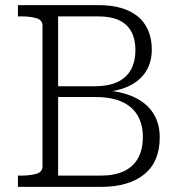

<svg xmlns="http://www.w3.org/2000/svg" viewBox="-20 -730 703 750"><path d="M365 -710Q414 -710 452.5 -699Q491 -688 518 -666Q545 -644 559 -611Q573 -578 573 -536Q573 -490 552 -454Q531 -418 488 -396Q445 -374 379 -369L409 -388V-358L379 -378Q454 -374 504 -350.5Q554 -327 579 -287Q604 -247 604 -194Q604 -146 589 -110Q574 -74 544 -49.5Q514 -25 471.5 -12.5Q429 0 375 0H50V-44H61Q98 -44 122 -51Q146 -58 146 -80V-630Q146 -652 122 -659Q98 -666 61 -666H50V-710ZM182 -393H349Q403 -393 438.5 -409.5Q474 -426 491.5 -458Q509 -490 509 -535Q509 -577 493 -606.5Q477 -636 445 -651Q413 -666 363 -666H207V-44H373Q428 -44 464.5 -61.5Q501 -79 519.5 -112.5Q538 -146 538 -195Q538 -244 517.5 -279Q497 -314 456 -332.5Q415 -351 353 -351H182Z"/></svg>

Font: Roboto Serif 20pt ExtraLight
Style: Regular
Weight: 250
Version: Version 1.008